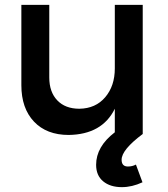

<svg xmlns="http://www.w3.org/2000/svg" viewBox="-20 -552 693 791"><path d="M568 0Q481 65 481 106Q481 134 507 134Q525 134 540 126L567 199Q524 219 482 219Q434 219 405 195Q376 171 376 127Q376 52 453 -7V-104Q401 2 263 4Q172 4 120 -51Q68 -106 68 -201V-532H183V-233Q183 -173 216 -138.5Q249 -104 307 -104Q374 -105 413.5 -151.5Q453 -198 453 -270V-532H568Z"/></svg>

Font: Montserrat-Arabic
Style: Regular
Weight: 400
Designer: Mohamed Gaber
Foundry: Kief Type Foundry
Version: Version 5.008;PS 005.008;hotconv 1.0.88;makeotf.lib2.5.64775